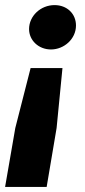

<svg xmlns="http://www.w3.org/2000/svg" viewBox="-32 -552 335 753"><path d="M213 -285H88L28 -50L-12 181H151L190 -50ZM182 -532C127 -532 82 -489 82 -438C82 -394 119 -358 168 -358C219 -358 266 -399 266 -452C266 -498 231 -532 182 -532Z"/></svg>

Font: Fixel Display 20240404
Style: Bold Italic
Weight: 700
Italic angle: -10°
Designer: AlfaBravo + MacPaw
Foundry: Kyrylo Tkachov, Marchela Mozhyna, Serhii Makarenko, Maria Weinstein, Zakhar Kryvoshyya
Version: Version 1.211;Glyphs 3.2 (3225)